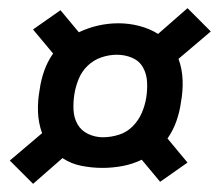

<svg xmlns="http://www.w3.org/2000/svg" viewBox="-20 -575 540 470"><path d="M61 -125 4 -182 83 -249Q74 -274 73 -301Q72 -328 77 -355Q80 -378 88 -401Q96 -424 110 -444L64 -499L61 -503L128 -550L173 -496Q196 -507 220.5 -512.5Q245 -518 270 -518Q296 -518 321 -511.5Q346 -505 367 -492L439 -555L496 -498L417 -431Q426 -406 427 -379Q428 -352 423 -325Q420 -302 412 -279Q404 -256 390 -236L439 -177L372 -130L327 -184Q304 -173 279.5 -168.5Q255 -164 231 -164Q205 -164 179.5 -169Q154 -174 133 -188ZM232 -239Q251 -239 270.5 -245Q290 -251 304.5 -265.5Q319 -280 327 -298.5Q335 -317 338 -336Q341 -355 340 -374.5Q339 -394 330 -410Q321 -426 303.5 -433.5Q286 -441 266 -441Q247 -441 228 -434.5Q209 -428 194.5 -414Q180 -400 172.5 -381.5Q165 -363 162 -344Q159 -325 160 -305.5Q161 -286 170 -270.5Q179 -255 196 -247Q213 -239 232 -239Z"/></svg>

Font: Iosevka Slab Oblique
Style: Bold
Weight: 700
Italic angle: -9°
Monospace: yes
Designer: Belleve Invis
Foundry: Belleve Invis
Version: Version 11.1.1; ttfautohint (v1.8.3)